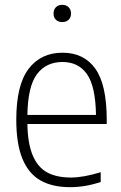

<svg xmlns="http://www.w3.org/2000/svg" viewBox="-20 -767 503 796"><path d="M422.5 -253H93.5Q95 -171.5 115.8 -122.5Q136.5 -73.5 175.5 -52.2Q214.5 -31 274.5 -31Q325.5 -31 397.5 -53V-12.5Q333 9 271 9Q197 9 147.8 -19Q98.5 -47 73 -108.8Q47.5 -170.5 47.5 -270.5Q47.5 -414.5 98.5 -481.5Q149.5 -548.5 239 -548.5Q328 -548.5 375.2 -482.2Q422.5 -416 422.5 -270ZM93.5 -290.5H378Q376 -409.5 340.5 -459.8Q305 -510 239 -510Q171.5 -510 133.5 -459.8Q95.5 -409.5 93.5 -290.5ZM202 -711Q202 -727 211.8 -737Q221.5 -747 238 -747Q254.5 -747 264.5 -737Q274.5 -727 274.5 -711Q274.5 -694.5 264.5 -685Q254.5 -675.5 238 -675.5Q221.5 -675.5 211.8 -685Q202 -694.5 202 -711Z"/></svg>

Font: Encode Sans Semi Condensed ExLight
Style: Regular
Weight: 275
Width: 4
Designer: Multiple Designers
Foundry: Impallari Type
Version: Version 2.000